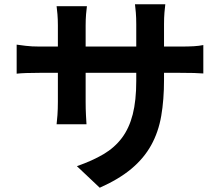

<svg xmlns="http://www.w3.org/2000/svg" viewBox="-20 -816 1040 899"><path d="M822 -598Q862 -598 887 -599.5Q912 -601 932 -605V-472Q899 -475 822 -475H748V-442Q748 -349 735 -273.5Q722 -198 688 -136.5Q654 -75 595.5 -26Q537 23 447 63L340 -38Q412 -63 464.5 -94Q517 -125 551 -170.5Q585 -216 601.5 -280.5Q618 -345 618 -437V-475H381V-339Q381 -306 382.5 -277.5Q384 -249 385 -234H245Q247 -249 249 -277Q251 -305 251 -339V-475H166Q128 -475 101.5 -474Q75 -473 58 -471V-607Q72 -605 100 -601.5Q128 -598 166 -598H251V-697Q251 -726 249 -749.5Q247 -773 245 -787H387Q385 -773 383 -749.5Q381 -726 381 -696V-598H618V-703Q618 -733 616 -757Q614 -781 612 -796H754Q752 -781 750 -757Q748 -733 748 -703V-598Z"/></svg>

Font: SpoqaHanSansJP-Bold
Style: Regular
Weight: 700
Designer: [Source Han Sans]
Ryoko NISHIZUKA  (kana & ideographs); Paul D. Hunt (Latin, Greek & Cyrillic); Wenlong ZHANG  (bopomofo
Foundry: Spoqa (http://bi.spoqa.com)
Version: Version 1.002.20150607